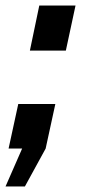

<svg xmlns="http://www.w3.org/2000/svg" viewBox="-26 -539 318 694"><path d="M82 -356 116 -519H247L212 -356ZM-6 135 54 -2H5L40 -163H174L139 -2L64 135Z"/></svg>

Font: Raleway ExtraBold
Style: Italic
Weight: 800
Italic angle: -12°
Designer: Matt McInerney, Pablo Impallari, Rodrigo Fuenzalida
Foundry: Matt McInerney, Pablo Impallari, Rodrigo Fuenzalida
Version: Version 4.026